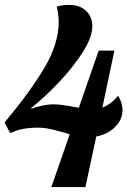

<svg xmlns="http://www.w3.org/2000/svg" viewBox="-22 -762 519 782"><path d="M447 -245C467 -265 477 -288 477 -314C477 -332 471.7 -350.3 461 -369L458 -371C439.3 -348.3 418.3 -332.7 395 -324L444 -556H380L299 -323C293 -324.3 278.3 -327 255 -331C231.7 -335 211.7 -337 195 -337C180.3 -337 164.8 -335.2 148.5 -331.5C132.2 -327.8 118 -323.7 106 -319L105 -322C141.7 -351.3 179.2 -386.2 217.5 -426.5C255.8 -466.8 288.2 -507.5 314.5 -548.5C340.8 -589.5 354 -625 354 -655C354 -680.3 345.7 -701.2 329 -717.5C312.3 -733.8 289 -742 259 -742C239.7 -742 223 -739.7 209 -735C214.3 -713.7 217 -693 217 -673C217 -613.7 197.7 -551.3 159 -486C120.3 -420.7 66.7 -347 -2 -265V-260L19 -221H23C51 -235 87 -242 131 -242C148.3 -242 164.7 -240.3 180 -237C195.3 -233.7 216.3 -228.3 243 -221L262 -215L187 0H326L370 -206C401.3 -212 427 -225 447 -245Z"/></svg>

Font: DonutKreme
Style: Regular
Weight: 400
Designer: Impallari Type
Foundry: Impallari Type
Version: Version 2.100